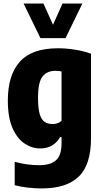

<svg xmlns="http://www.w3.org/2000/svg" viewBox="-20 -828 576 1078"><path d="M215 230Q180.5 230 139.5 225.8Q98.5 221.5 62.5 212V80.5Q131.5 99.5 200 99.5Q262.5 99.5 294 72.2Q325.5 45 325.5 -23.5V-58.5H317.5Q301 -28.5 272.5 -11.5Q244 5.5 205.5 5.5Q160 5.5 118.5 -21.8Q77 -49 50.5 -108.5Q24 -168 24 -264Q24 -406.5 91.5 -481.8Q159 -557 306 -557Q351.5 -557 401 -549.2Q450.5 -541.5 491 -526.5V-52.5Q491 98 421.5 164Q352 230 215 230ZM277 -131.5Q290 -131.5 303.2 -136.2Q316.5 -141 325.5 -150V-427Q318 -428.5 308.8 -429.5Q299.5 -430.5 291 -430.5Q244.5 -430.5 219 -398.8Q193.5 -367 193.5 -278.5Q193.5 -219 203 -187.2Q212.5 -155.5 231 -143.5Q249.5 -131.5 277 -131.5ZM207 -614 112.5 -808H224L277.5 -689L331 -808H442.5L348 -614Z"/></svg>

Font: Encode Sans Condensed ExtraBold
Style: Regular
Weight: 800
Width: 3
Designer: Multiple Designers
Foundry: Impallari Type
Version: Version 3.000; ttfautohint (v1.8.3) -l 8 -r 50 -G 200 -x 14 